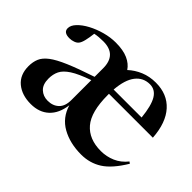

<svg xmlns="http://www.w3.org/2000/svg" viewBox="-102 -750 988 988"><g transform="rotate(45 391.5 -256.0)"><path d="M219.5 -482Q185.5 -482 159 -476.5Q155.5 -446.5 150 -423Q144.5 -399.5 136 -389Q129 -380 114.8 -374.8Q100.5 -369.5 85 -369.5Q42 -369.5 42 -400Q42 -421.5 62.8 -443.2Q83.5 -465 117.2 -483Q151 -501 191 -512Q231 -523 269.5 -523Q324 -523 358.5 -507.5Q393 -492 411 -464.5Q440 -491.5 477.8 -507.2Q515.5 -523 561.5 -523Q645 -523 694.2 -468.5Q743.5 -414 750.5 -311.5H431Q431 -307.5 431 -303Q431 -180.5 477 -127Q523 -73.5 609.5 -73.5Q650.5 -73.5 687.5 -89.5Q724.5 -105.5 752 -140L761.5 -133Q713 -52.5 663.2 -20.8Q613.5 11 550.5 11Q469 11 409.2 -22.5Q349.5 -56 328.5 -125.5Q320 -59.5 282.2 -24.5Q244.5 10.5 183.5 10.5Q118.5 10.5 78 -23.2Q37.5 -57 37.5 -119.5Q37.5 -150.5 47.8 -175Q58 -199.5 86.8 -221.5Q115.5 -243.5 171 -267.2Q226.5 -291 317 -321V-383Q317 -482 219.5 -482ZM545.5 -495.5Q497.5 -495.5 468 -457.8Q438.5 -420 432.5 -344H636Q628 -423.5 606.2 -459.5Q584.5 -495.5 545.5 -495.5ZM155.5 -147Q155.5 -104.5 177.8 -83.8Q200 -63 233 -63Q270.5 -63 293.8 -85.2Q317 -107.5 317 -151.5V-297Q248.5 -273 214 -250.5Q179.5 -228 167.5 -203.2Q155.5 -178.5 155.5 -147Z"/></g></svg>

Font: Newsreader Display Medium
Style: Regular
Weight: 500
Designer: Hugues Gentile
Foundry: Production Type
Version: Version 1.001